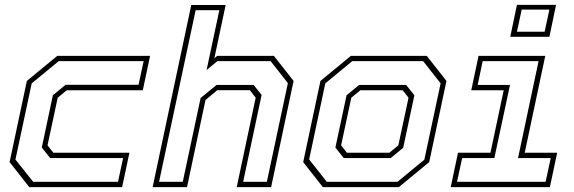

<svg xmlns="http://www.w3.org/2000/svg" viewBox="-20 -770 2362 790"><path d="M100.5 0 19.5 -103 90.5 -437 215.5 -540H597.5L567.5 -398.5H254.5L217.5 -368L175.5 -172L199.5 -141.5H512.5L482.5 0ZM116.5 -22H465.5L486.5 -119.5H186.5L152 -163L197.5 -378L249.5 -421H550L571 -518.5H221.5L110.5 -427L43.5 -113.5Z M608 0 767 -749.5H908.5L862 -530.5L873.5 -540H1107L1188 -437L1095.5 0H954L1032 -368L1008 -399H874L825.5 -358.5L749.5 0ZM634.5 -22H732L805.5 -367L871 -420.5H1023.5L1056.5 -379.5L980.5 -22H1078L1164.5 -428L1093.5 -518.5H874.5L830 -482L882.5 -728H785Z M1308.5 0 1227.5 -103 1298.5 -437 1423.5 -540H1736L1817 -437L1746 -103L1621 0ZM1324.5 -22H1615.5L1726 -113L1793 -427L1721 -518.5H1429.5L1318.5 -427L1252 -114ZM1394.5 -119.5 1360 -163 1406 -378 1457.5 -420.5H1651L1685 -378L1639 -162L1587.5 -119.5ZM1407.5 -141.5H1582L1619 -172L1661 -368L1637 -398.5H1462.5L1425.5 -368L1383.5 -172Z M2079.5 -618.5 2107 -750H2268L2240.5 -618.5ZM2107 -639.5H2221L2240.5 -730.5H2126.5ZM1834.5 0 1864.5 -141.5H1998L2052.5 -398.5H1919L1949 -540H2223.5L2139 -141.5H2272.5L2242.5 0ZM1860.5 -22H2225L2246 -119.5H2111.5L2196 -518.5H1966L1945.5 -420.5H2078.5L2014 -119.5H1881.5Z"/></svg>

Font: Tourney Thin ExtraLight
Style: Italic
Weight: 250
Italic angle: -12°
Version: Version 1.015